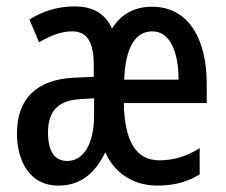

<svg xmlns="http://www.w3.org/2000/svg" viewBox="-20 -570 705 600"><path d="M455 -549C400 -549 359 -526 330 -481C309 -527 271 -550 213 -550C158 -550 112 -534 72 -509L102 -438C142 -461 174 -472 206 -472C254 -472 273 -435 273 -367V-330L209 -327C94 -321 33 -261 33 -153C33 -68 72 10 162 10C226 10 274 -22 309 -94C339 -26 401 10 471 10C523 10 565 -1 604 -25V-107C563 -81 522 -69 478 -69C406 -69 369 -127 367 -248H626V-309C626 -447 570 -549 455 -549ZM456 -472C511 -472 538 -408 538 -321H368C372 -424 404 -472 456 -472ZM229 -260 274 -263V-210C274 -120 241 -67 190 -67C152 -67 130 -95 130 -156C130 -224 163 -256 229 -260Z"/></svg>

Font: Noto Sans Gurmukhi UI ExtraCondensed Medium
Style: Regular
Weight: 500
Width: 2
Designer: Jelle Bosma - Monotype Design Team
Foundry: Monotype Imaging Inc.
Version: Version 2.004